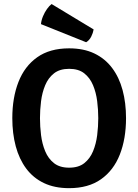

<svg xmlns="http://www.w3.org/2000/svg" viewBox="-20 -942 702 975"><path d="M183 -342Q183 -299.5 188.5 -255.5Q194 -211.5 209.5 -174Q225 -136.5 254.2 -113.5Q283.5 -90.5 331 -90.5Q379 -90.5 408 -113.5Q437 -136.5 452.5 -174Q468 -211.5 473.5 -255.5Q479 -299.5 479 -342Q479 -384.5 473.5 -428.2Q468 -472 452.5 -509.2Q437 -546.5 408 -569.5Q379 -592.5 331 -592.5Q283.5 -592.5 254.2 -569.5Q225 -546.5 209.5 -509.2Q194 -472 188.5 -428.2Q183 -384.5 183 -342ZM42.5 -342Q42.5 -446 73.8 -526Q105 -606 169 -651.2Q233 -696.5 331 -696.5Q405 -696.5 459.2 -670.5Q513.5 -644.5 549.2 -597Q585 -549.5 602.5 -484.5Q620 -419.5 620 -342Q620 -237.5 588.5 -157.2Q557 -77 493 -31.8Q429 13.5 331 13.5Q257 13.5 202.8 -12.5Q148.5 -38.5 113 -86.2Q77.5 -134 60 -199Q42.5 -264 42.5 -342ZM242 -921.5Q230.5 -913 218.8 -896.5Q207 -880 198.5 -859.8Q190 -839.5 188 -819.5L417.5 -727.5Q434 -737.5 443.2 -756Q452.5 -774.5 455.5 -792.5Z"/></svg>

Font: Signika Light SemiBold
Style: Regular
Weight: 600
Version: Version 2.003;gftools[0.9.32]